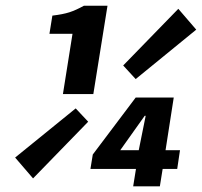

<svg xmlns="http://www.w3.org/2000/svg" viewBox="-20 -655 710 675"><path d="M201.2 -324.2 234.9 -536.1H153.8L164.1 -600.1Q201.2 -604.5 223.9 -611.8Q246.6 -619.1 274.9 -634.8H357.9L308.1 -324.2ZM457 -377 413.1 -424.8 606.9 -624 669.9 -550.8ZM448.2 0 458 -61H297.9L306.2 -111.8L457 -312H590.8L562 -127H612.8L603 -61H551.8L542 0ZM96.2 -27.8 33.2 -101.1 246.1 -273.9 290 -227.1ZM402.8 -127H467.8L472.2 -148.9L492.2 -248H488.8Z"/></svg>

Font: Office Code Pro Bold Italic
Style: Regular
Weight: 700
Italic angle: -9°
Designer: Nathan Rutzky & Paul D. Hunt
Foundry: Adobe Systems Incorporated
Version: Version 1.004;PS 001.004;hotconv 1.0.70;makeotf.lib2.5.58329